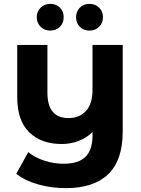

<svg xmlns="http://www.w3.org/2000/svg" viewBox="-20 -770 727 992"><path d="M614 -538V-90Q614 58 539 130Q464 202 321 202Q245 202 177.5 183Q110 164 64 128L126 16Q160 44 209 60Q258 76 308 76Q386 76 422 40Q458 4 458 -70V-88Q428 -58 387 -42Q346 -26 299 -26Q193 -26 131 -86.5Q69 -147 69 -268V-538H225V-291Q225 -160 334 -160Q390 -160 424 -196.5Q458 -233 458 -305V-538ZM170 -681Q170 -711 190 -730.5Q210 -750 240 -750Q270 -750 289.5 -730.5Q309 -711 309 -681Q309 -651 289.5 -631.5Q270 -612 240 -612Q210 -612 190 -631.5Q170 -651 170 -681ZM373 -681Q373 -711 392.5 -730.5Q412 -750 442 -750Q472 -750 492 -730.5Q512 -711 512 -681Q512 -651 492 -631.5Q472 -612 442 -612Q412 -612 392.5 -631.5Q373 -651 373 -681Z"/></svg>

Font: Montserrat Alternates
Style: Bold
Weight: 700
Designer: Julieta Ulanovsky
Foundry: Julieta Ulanovsky
Version: Version 7.200